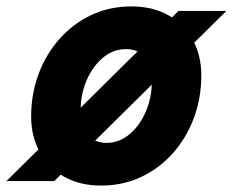

<svg xmlns="http://www.w3.org/2000/svg" viewBox="-91 -564 725 598"><path d="M224 14Q158 14 109 -13.5Q60 -41 33 -90Q6 -139 6 -201Q6 -271 29 -333Q52 -395 94 -442.5Q136 -490 193 -517Q250 -544 318 -544Q385 -544 433.5 -516.5Q482 -489 509 -440.5Q536 -392 536 -329Q536 -259 513 -197Q490 -135 448 -87.5Q406 -40 349 -13Q292 14 224 14ZM-71 0 465 -530H614L78 0ZM241 -119Q280 -119 312 -145.5Q344 -172 363 -216Q382 -260 382 -312Q382 -356 362 -383.5Q342 -411 301 -411Q262 -411 230 -384.5Q198 -358 179 -314.5Q160 -271 160 -218Q160 -174 180.5 -146.5Q201 -119 241 -119Z"/></svg>

Font: Radio Canada Big
Style: Bold Italic
Weight: 700
Italic angle: -12°
Designer: Étienne Aubert Bonn
Foundry: Coppers and Brasses
Version: Version 1.001